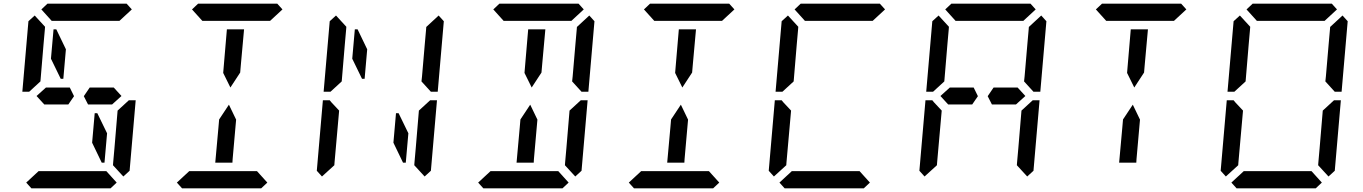

<svg xmlns="http://www.w3.org/2000/svg" viewBox="-20 -1020 7384 1040"><path d="M220 -454 178 -500 229 -546H332H358L381 -499L350 -454H234ZM323 -593H309L256 -702L270 -861H285L337 -753ZM204 -969 237 -1000H666L694 -969L627 -907H625H490H397H262H260ZM493 -407H507L560 -298L546 -139H531L479 -247ZM612 -31 579 0H150L122 -31L189 -93H191H326H419H554H556ZM617 -421 678 -477H715L682 -95L648 -64L592 -125L593 -139L600 -218ZM199 -579 138 -523H101L134 -905L168 -936L224 -875L223 -861L216 -782ZM596 -546 638 -500 587 -454H574H497H457L434 -499L466 -546H492Z M1240 -157 1239 -139H1146L1163 -327L1167 -373L1220 -453L1259 -372L1255 -327ZM1020 -969 1053 -1000H1482L1510 -969L1443 -907H1441H1306H1213H1078H1076ZM1209 -861H1302L1285 -673L1281 -627L1228 -546L1189 -625L1193 -673ZM1428 -31 1395 0H966L938 -31L1005 -93H1007H1142H1235H1370H1372Z M1955 -593H1941L1888 -702L1902 -861H1917L1969 -753ZM2125 -407H2139L2192 -298L2178 -139H2163L2111 -247ZM1724 -64 1696 -95 1729 -477H1766L1774 -467L1817 -421L1799 -218L1792 -139L1791 -125ZM2249 -421 2310 -477H2347L2314 -95L2280 -64L2224 -125L2225 -139L2232 -218ZM2356 -936 2384 -905 2351 -523H2314L2263 -579L2266 -607L2281 -782L2288 -861L2289 -874ZM1831 -579 1770 -523H1733L1766 -905L1800 -936L1856 -875L1855 -861L1848 -782Z M2872 -157 2871 -139H2778L2795 -327L2799 -373L2852 -453L2891 -372L2887 -327ZM2652 -969 2685 -1000H3114L3142 -969L3075 -907H3073H2938H2845H2710H2708ZM2841 -861H2934L2917 -673L2913 -627L2860 -546L2821 -625L2825 -673ZM3060 -31 3027 0H2598L2570 -31L2637 -93H2639H2774H2867H3002H3004ZM3065 -421 3126 -477H3163L3130 -95L3096 -64L3040 -125L3041 -139L3048 -218ZM3172 -936 3200 -905 3167 -523H3130L3079 -579L3082 -607L3097 -782L3104 -861L3105 -874Z M3688 -157 3687 -139H3594L3611 -327L3615 -373L3668 -453L3707 -372L3703 -327ZM3468 -969 3501 -1000H3930L3958 -969L3891 -907H3889H3754H3661H3526H3524ZM3657 -861H3750L3733 -673L3729 -627L3676 -546L3637 -625L3641 -673ZM3876 -31 3843 0H3414L3386 -31L3453 -93H3455H3590H3683H3818H3820Z M4284 -969 4317 -1000H4746L4774 -969L4707 -907H4705H4570H4477H4342H4340ZM4172 -64 4144 -95 4177 -477H4214L4222 -467L4265 -421L4247 -218L4240 -139L4239 -125ZM4692 -31 4659 0H4230L4202 -31L4269 -93H4271H4406H4499H4634H4636ZM4279 -579 4218 -523H4181L4214 -905L4248 -936L4304 -875L4303 -861L4296 -782Z M5116 -454 5074 -500 5125 -546H5228H5254L5277 -499L5246 -454H5130ZM5100 -969 5133 -1000H5562L5590 -969L5523 -907H5521H5386H5293H5158H5156ZM4988 -64 4960 -95 4993 -477H5030L5038 -467L5081 -421L5063 -218L5056 -139L5055 -125ZM5513 -421 5574 -477H5611L5578 -95L5544 -64L5488 -125L5489 -139L5496 -218ZM5620 -936 5648 -905 5615 -523H5578L5527 -579L5530 -607L5545 -782L5552 -861L5553 -874ZM5095 -579 5034 -523H4997L5030 -905L5064 -936L5120 -875L5119 -861L5112 -782ZM5492 -546 5534 -500 5483 -454H5470H5393H5353L5330 -499L5362 -546H5388Z M6136 -157 6135 -139H6042L6059 -327L6063 -373L6116 -453L6155 -372L6151 -327ZM5916 -969 5949 -1000H6378L6406 -969L6339 -907H6337H6202H6109H5974H5972ZM6105 -861H6198L6181 -673L6177 -627L6124 -546L6085 -625L6089 -673Z M6732 -969 6765 -1000H7194L7222 -969L7155 -907H7153H7018H6925H6790H6788ZM6620 -64 6592 -95 6625 -477H6662L6670 -467L6713 -421L6695 -218L6688 -139L6687 -125ZM7140 -31 7107 0H6678L6650 -31L6717 -93H6719H6854H6947H7082H7084ZM7145 -421 7206 -477H7243L7210 -95L7176 -64L7120 -125L7121 -139L7128 -218ZM7252 -936 7280 -905 7247 -523H7210L7159 -579L7162 -607L7177 -782L7184 -861L7185 -874ZM6727 -579 6666 -523H6629L6662 -905L6696 -936L6752 -875L6751 -861L6744 -782Z"/></svg>

Font: DSEG14 Classic Mini
Style: Italic
Weight: 400
Italic angle: -5°
Designer: Keshikan(Twitter:@keshinomi_88pro)
Version: Version 0.46